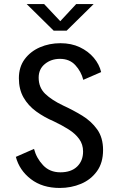

<svg xmlns="http://www.w3.org/2000/svg" viewBox="-20 -920 590 951"><path d="M276 11Q190 11 133 -32.8Q76 -76.5 58.5 -143L148.5 -182.5Q160.5 -136.5 193.5 -101.5Q226.5 -66.5 279 -66.5Q332.5 -66.5 362 -95Q391.5 -123.5 391.5 -169.5Q391.5 -205 372.2 -231.5Q353 -258 320.2 -278.8Q287.5 -299.5 247.5 -318.5Q198.5 -339.5 159 -368.2Q119.5 -397 96.5 -437.2Q73.5 -477.5 73.5 -532.5Q73.5 -588 102.2 -626.8Q131 -665.5 177.8 -685.8Q224.5 -706 279.5 -706Q333.5 -706 375.5 -686Q417.5 -666 444.8 -633.5Q472 -601 481 -563L392.5 -524.5Q382 -566 353.2 -597.2Q324.5 -628.5 277 -628.5Q233.5 -628.5 202.5 -603.2Q171.5 -578 171.5 -535.5Q171.5 -486.5 204 -455.2Q236.5 -424 293.5 -397Q341.5 -375 386.8 -347.5Q432 -320 461.2 -279.2Q490.5 -238.5 490.5 -177Q490.5 -113.5 460.2 -71.8Q430 -30 381.2 -9.5Q332.5 11 276 11ZM112 -900H198.5L278.5 -815L357.5 -900H444L310 -768H246Z"/></svg>

Font: Trispace SemiCondensed
Style: Regular
Weight: 400
Width: 4
Designer: Tyler Finck
Foundry: Etcetera Type Company
Version: Version 1.210; ttfautohint (v1.8.3)